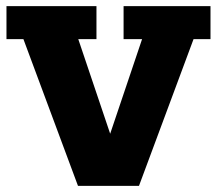

<svg xmlns="http://www.w3.org/2000/svg" viewBox="-20 -603 704 623"><path d="M233 0 56 -476H1V-583H293V-476H234L350 -132H325L441 -476H381V-583H663V-476H608L431 0Z"/></svg>

Font: Rokkitt SemiBold ExtraBold
Style: Regular
Weight: 800
Version: Version 3.103